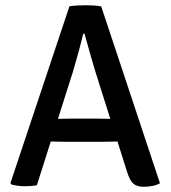

<svg xmlns="http://www.w3.org/2000/svg" viewBox="-20 -707 652 734"><path d="M245.5 -683Q258 -685 276.2 -686Q294.5 -687 307.5 -687Q320 -687 338 -686Q356 -685 367 -682.5L591.5 -6.5Q580 0.5 563.2 3.8Q546.5 7 529.5 7Q504 7 490.2 -4.5Q476.5 -16 466 -49.5L356 -397Q342 -440.5 328 -489.5Q314 -538.5 303 -578H298Q293 -555.5 285.8 -529Q278.5 -502.5 271.5 -477.2Q264.5 -452 259 -433.5L121 1Q111 3 99.2 4Q87.5 5 75 5Q61 5 47.2 3Q33.5 1 23 -2L20 -7.5ZM232 -165Q227.5 -165 213.2 -165.2Q199 -165.5 184.8 -165.8Q170.5 -166 165.5 -166H116L149 -252.5H192.5Q197.5 -252.5 210 -252.8Q222.5 -253 235.2 -253.2Q248 -253.5 252.5 -253.5H352Q357 -253.5 369.5 -253.2Q382 -253 395.2 -252.8Q408.5 -252.5 413 -252.5H458L486.5 -166H437Q432 -166 417.5 -165.8Q403 -165.5 388.8 -165.2Q374.5 -165 369.5 -165Z"/></svg>

Font: Signika
Style: Regular
Weight: 400
Designer: Anna Giedry
Foundry: Anna Giedry
Version: Version 2.001